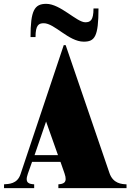

<svg xmlns="http://www.w3.org/2000/svg" viewBox="-20 -980 680 1000"><path d="M1 -20V0H158V-20C134 -22 107 -24 125 -75L147 -137H295L316 -77C334 -26 308 -22 284 -20V0H639V-20C615 -21 569 -23 550 -79L322 -745H312L87 -73C70 -21 25 -22 1 -20ZM160 -172 220 -347 282 -172ZM208 -859C264 -859 338 -763 416 -763C473 -763 493 -788 493 -936H467C467 -873 450 -864 424 -864C380 -864 294 -960 221 -960C159 -960 139 -925 139 -787H165C165 -850 182 -859 208 -859Z"/></svg>

Font: Sprat Condensed Black
Style: Regular
Weight: 900
Designer: Ethan Nakache
Foundry: Collletttivo
Version: Version 2.000;Glyphs 3.2 (3217)